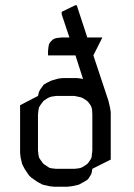

<svg xmlns="http://www.w3.org/2000/svg" viewBox="-20 -708 509 728"><path d="M56.2 -128.9V-309.1L124 -344.2L127.9 -359.9L132.8 -369.1L142.1 -381.8L146 -387.2L159.2 -395L175.8 -402.8L202.1 -410.2L219.2 -412.1H271L287.1 -410.2L294.9 -408.2L266.1 -498H162.1V-515.1L164.1 -532.2L166 -541L170.9 -548.8L180.2 -558.1L188 -562L195.8 -564L213.9 -565.9H243.2L213.9 -653.8V-663.1L265.1 -688H271L311 -565.9H368.2L334 -498L391.1 -326.2L397 -300.8L399.9 -283.2V-103L330.1 -67.9L327.1 -50.8L323.2 -43L314 -28.8L309.1 -24.9L295.9 -17.1L278.8 -7.8L252.9 -2L235.8 0H185.1L167 -2L142.1 -7.8L124 -17.1L99.1 -34.2L89.8 -43L73.2 -67.9L64 -85.9L58.1 -110.8ZM124 -137.2 126 -120.1 127.9 -110.8 132.8 -103 142.1 -89.8 146 -85.9 159.2 -77.1 167 -71.8 175.8 -69.8 192.9 -67.9H262.2L278.8 -69.8L287.1 -71.8L295.9 -76.2L309.1 -85L314 -89.8L323.2 -103L327.1 -110.8L328.1 -120.1L330.1 -137.2V-273.9L329.1 -292L327.1 -300.8L323.2 -309.1L314 -321.8L309.1 -326.2L295.9 -335L287.1 -338.9L278.8 -340.8L262.2 -344.2H192.9L175.8 -341.8L167 -338.9L159.2 -335L146 -326.2L142.1 -321.8L132.8 -309.1L127.9 -300.8L126 -292L124 -273.9Z"/></svg>

Font: Petahja
Style: Regular
Weight: 400
Designer: T. Christopher White
Version: Version 1.1